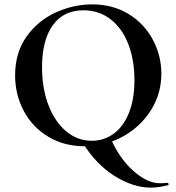

<svg xmlns="http://www.w3.org/2000/svg" viewBox="-20 -656 806 877"><path d="M710 181Q727 181 745 179Q748 178 749.5 183Q751 188 749 189Q708 201 668 201Q588 201 503 147.5Q418 94 359 -2L491 -12Q530 73 592 127Q654 181 710 181ZM49 -312Q49 -415 101 -488.5Q153 -562 234.5 -599Q316 -636 401 -636Q496 -636 568 -591.5Q640 -547 678.5 -474Q717 -401 717 -319Q717 -228 669 -152Q621 -76 540.5 -32Q460 12 366 12Q273 12 200.5 -31.5Q128 -75 88.5 -149.5Q49 -224 49 -312ZM594 -290Q594 -382 566 -454.5Q538 -527 485 -568Q432 -609 361 -609Q270 -609 221 -540.5Q172 -472 172 -349Q172 -252 201.5 -175.5Q231 -99 282.5 -56Q334 -13 399 -13Q455 -13 499.5 -45.5Q544 -78 569 -140.5Q594 -203 594 -290Z"/></svg>

Font: Cormorant SC
Style: Bold
Weight: 700
Designer: Christian Thalmann (Catharsis Fonts)
Foundry: Catharsis Fonts
Version: Version 4.000